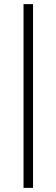

<svg xmlns="http://www.w3.org/2000/svg" viewBox="-20 -830 272 930"><path d="M94 -810H140V80H94Z"/></svg>

Font: Murecho Thin Light
Style: Regular
Weight: 300
Version: Version 1.010